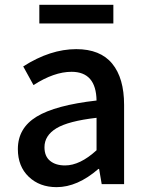

<svg xmlns="http://www.w3.org/2000/svg" viewBox="-20 -770 614 803"><path d="M216.8 12.7Q145.5 12.7 100.1 -30.8Q54.7 -74.2 54.7 -146.5Q54.7 -234.4 133.3 -282.2Q211.9 -330.1 383.8 -349.6Q381.8 -469.7 279.3 -469.7Q206.1 -469.7 120.1 -414.1L77.1 -492.2Q190.4 -564.5 298.8 -564.5Q399.4 -564.5 449.2 -503.9Q499 -443.4 499 -331.1V0H405.3L394.5 -63.5H391.6Q303.7 12.7 216.8 12.7ZM252 -78.1Q314.5 -78.1 383.8 -141.6V-277.3Q265.6 -263.7 215.8 -233.4Q166 -203.1 166 -154.3Q166 -116.2 189.5 -97.2Q212.9 -78.1 252 -78.1ZM144.5 -671.9V-750H454.1V-671.9Z"/></svg>

Font: Gen Shin Gothic Medium
Style: Regular
Weight: 500
Designer: [Source Han Sans]
Ryoko NISHIZUKA  (kana & ideographs); Paul D. Hunt (Latin, Greek & Cyrillic); Wenlong ZHANG  (bopomofo
Version: Version 1.002.20150607